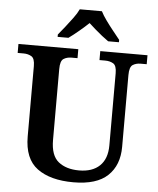

<svg xmlns="http://www.w3.org/2000/svg" viewBox="-61 -983 860 1045"><g transform="rotate(5 368.5 -460.5)"><path d="M379 10Q253 10 181.5 -42.5Q110 -95 110 -217V-601Q110 -643 91.5 -654Q73 -665 49 -665H16V-714H343V-665H310Q285 -665 267 -653.5Q249 -642 249 -597V-210Q249 -125 291.5 -91Q334 -57 404 -57Q477 -57 517 -95.5Q557 -134 557 -207V-601Q557 -643 538.5 -654Q520 -665 495 -665H463V-714H721V-665H688Q663 -665 645 -653.5Q627 -642 627 -597V-205Q627 -105 566.5 -47.5Q506 10 379 10ZM225 -784Q241 -803 261.5 -829Q282 -855 302 -882Q322 -909 332 -931H453Q464 -909 483.5 -882Q503 -855 524 -829Q545 -803 560 -784V-771H501Q485 -782 465.5 -797.5Q446 -813 426.5 -830Q407 -847 392 -861Q370 -840 339 -814Q308 -788 284 -771H225Z"/></g></svg>

Font: Noto Naskh Arabic SemiBold
Style: Regular
Weight: 600
Designer: Monotype Design Team, David Williams, Mohamad Dakak and Nizar Qandah
Foundry: Monotype Imaging Inc.
Version: Version 2.016